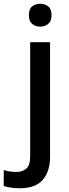

<svg xmlns="http://www.w3.org/2000/svg" viewBox="-78 -764 370 1024"><path d="M76 -683Q76 -716 93.5 -730Q111 -744 137 -744Q161 -744 179 -730Q197 -716 197 -683Q197 -651 179 -636.5Q161 -622 137 -622Q111 -622 93.5 -636.5Q76 -651 76 -683ZM26 240Q0 240 -21.5 236.5Q-43 233 -58 228V143Q-42 148 -26 150.5Q-10 153 10 153Q41 153 62 135.5Q83 118 83 69V-539H189V74Q189 149 150.5 194.5Q112 240 26 240Z"/></svg>

Font: Noto Sans Ethiopic Medium
Style: Regular
Weight: 500
Designer: Monotype Design Team
Foundry: Monotype Imaging Inc.
Version: Version 2.102; ttfautohint (v1.8.4.7-5d5b)